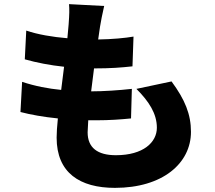

<svg xmlns="http://www.w3.org/2000/svg" viewBox="-20 -839 1040 929"><path d="M87 -443 79 -297C129 -284 190 -273 260 -266C256 -228 254 -195 254 -173C254 -3 366 70 536 70C767 70 904 -49 904 -201C904 -286 875 -357 810 -445L640 -409C701 -348 739 -289 739 -221C739 -151 674 -88 541 -88C452 -88 404 -124 404 -199L407 -257H448C508 -257 565 -261 614 -266L618 -409C556 -402 479 -397 421 -397L435 -508C515 -508 566 -512 621 -518L626 -662C586 -655 523 -649 455 -648L464 -710C469 -738 474 -768 484 -810L314 -819C316 -794 316 -773 312 -720L306 -654C234 -660 163 -672 107 -691L100 -552C156 -536 223 -523 290 -516L276 -404C214 -410 150 -422 87 -443Z"/></svg>

Font: Noto Sans CJK TC Black
Style: Regular
Weight: 900
Designer: Ryoko NISHIZUKA 西塚涼子 (kana, bopomofo & ideographs); Paul D. Hunt (Latin, Greek & Cyrillic); Sandoll Communications 산돌커뮤니
Foundry: Adobe
Version: Version 2.004;hotconv 1.0.118;makeotfexe 2.5.65603